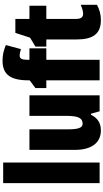

<svg xmlns="http://www.w3.org/2000/svg" viewBox="329 -1134 815 1513"><g transform="rotate(-90 736.5 -377.5)"><path d="M212 0V-760H50V0Z M742 -553H580V-280C580 -191 575 -134 517 -134C485 -134 474 -172 474 -246V-553H312V-193C312 -64 368 10 465 10C524 10 563 -16 589 -68H597L616 0H742Z M1112 -420V-553H1022V-573C1022 -613 1032 -630 1054 -630C1071 -630 1088 -626 1106 -620L1138 -739C1089 -758 1059 -765 1015 -765C909 -765 860 -707 860 -560V-551L799 -506V-420H860V0H1022V-420Z M1384 -130C1357 -130 1344 -148 1344 -184V-420H1448V-553H1344V-664H1234L1196 -548L1126 -506V-420H1182V-182C1182 -52 1226 10 1335 10C1380 10 1419 -1 1455 -21V-149C1428 -137 1404 -130 1384 -130Z"/></g></svg>

Font: Noto Sans Devanagari ExtraCondensed Black
Style: Regular
Weight: 900
Width: 2
Designer: Jelle Bosma - Monotype Design Team
Foundry: Monotype Imaging Inc.
Version: Version 2.004